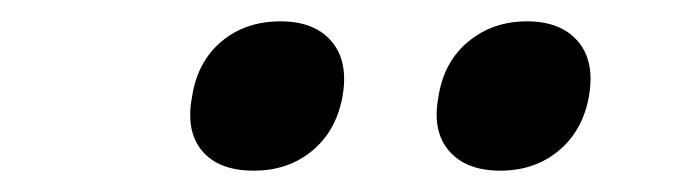

<svg xmlns="http://www.w3.org/2000/svg" viewBox="-20 -804 640 180"><path d="M449 -644Q417 -644 401 -662.5Q385 -681 391 -713Q396 -746 419 -765Q442 -784 474 -784Q506 -784 522 -765Q538 -746 532 -713Q526 -681 503.5 -662.5Q481 -644 449 -644ZM218 -644Q185 -644 169.5 -662.5Q154 -681 160 -713Q165 -746 187.5 -765Q210 -784 243 -784Q275 -784 291 -765Q307 -746 301 -713Q295 -681 272.5 -662.5Q250 -644 218 -644Z"/></svg>

Font: Maple Mono NL SemiBold
Style: Italic
Weight: 600
Italic angle: -10°
Monospace: yes
Designer: subframe7536
Version: Version 7.000